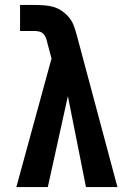

<svg xmlns="http://www.w3.org/2000/svg" viewBox="-20 -755 540 775"><path d="M46 0 188 -519 171 -582V-583Q169 -592 165.5 -601.5Q162 -611 155.5 -618Q149 -625 139 -627.5Q129 -630 119 -630H61V-735H119Q139 -735 159 -733.5Q179 -732 197.5 -726.5Q216 -721 232.5 -709Q249 -697 261 -681.5Q273 -666 279.5 -647Q286 -628 291 -609L454 0H327L254 -367L173 0Z"/></svg>

Font: Iosevka SS18 Extrabold
Style: Regular
Weight: 800
Monospace: yes
Designer: Belleve Invis
Foundry: Belleve Invis
Version: Version 25.1.1; ttfautohint (v1.8.4)